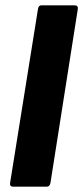

<svg xmlns="http://www.w3.org/2000/svg" viewBox="-20 -703 313 723"><path d="M30 0Q16 0 18 -14L123 -669Q125 -683 136 -683H260Q275 -683 273 -669L170 -14Q167 0 156 0Z"/></svg>

Font: Sofia Sans Semi Condensed Black
Style: Italic
Weight: 900
Italic angle: -9°
Version: Version 4.100